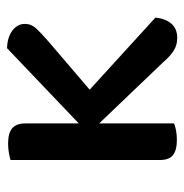

<svg xmlns="http://www.w3.org/2000/svg" viewBox="-9 -508 524 546"><g transform="rotate(-90 253.0 -235.0)"><path d="M175 -273 389 -477Q421 -476 439.5 -461.5Q458 -447 458 -426Q458 -408 445 -394Q432 -380 409 -360L271 -242L476 -55Q473 -26 458.5 -9.5Q444 7 418 7Q398 7 382 -3Q366 -13 349 -33L175 -215V-2Q168 1 155.5 3.5Q143 6 128 6Q99 6 85 -5Q71 -16 71 -42V-467Q77 -469 90 -471.5Q103 -474 118 -474Q147 -474 161 -462.5Q175 -451 175 -425Z"/></g></svg>

Font: Baloo Tammudu 2 Medium
Style: Regular
Weight: 500
Designer: Maithili Shingre, Omkar Shende and Ek Type
Foundry: Ek Type
Version: Version 1.640;hotconv 1.0.111;makeotfexe 2.5.65597; ttfautoh